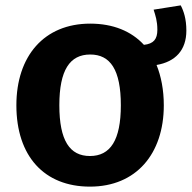

<svg xmlns="http://www.w3.org/2000/svg" viewBox="-20 -678 714 715"><path d="M674 -564C674 -608 664 -637 653 -658L552 -642C559 -620 566 -600 566 -567C566 -532 552 -515 516 -511C469 -562 401 -590 316 -590C144 -590 41 -469 41 -286C41 -96 145 17 315 17C487 17 590 -105 590 -286C590 -343 580 -394 563 -436C633 -448 674 -491 674 -564ZM315 -97C240 -97 201 -154 201 -286C201 -417 240 -475 316 -475C391 -475 430 -418 430 -286C430 -156 391 -97 315 -97Z"/></svg>

Font: Glow Sans SC Normal
Style: Bold
Weight: 700
Designer: Ryoko NISHIZUKA (kana, bopomofo & ideographs); Paul D. Hunt (Latin, Greek & Cyrillic); Sandoll Communications, Soo-young
Version: Version 0.93